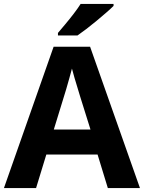

<svg xmlns="http://www.w3.org/2000/svg" viewBox="-20 -954 730 974"><path d="M527 0 475 -170H215L163 0H0L252 -717H437L690 0ZM387 -463Q382 -480 374 -506Q366 -532 358 -559Q350 -586 345 -606Q340 -586 331.5 -556.5Q323 -527 315.5 -500.5Q308 -474 304 -463L253 -297H439ZM556 -924Q542 -910 519 -890Q496 -870 469.5 -848Q443 -826 417.5 -806.5Q392 -787 373 -774H274V-787Q290 -806 311.5 -831.5Q333 -857 354 -884.5Q375 -912 389 -934H556Z"/></svg>

Font: Noto Sans Thaana
Style: Regular
Weight: 400
Designer: Monotype Design Team
Foundry: Monotype Imaging Inc.
Version: Version 2.001